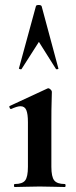

<svg xmlns="http://www.w3.org/2000/svg" viewBox="-20 -750 303 770"><path d="M39 0Q36 0 36 -6Q36 -12 39 -12Q70 -12 81 -26.5Q92 -41 92 -81V-260Q92 -293 85.5 -308.5Q79 -324 62 -324Q55 -324 45.5 -321Q36 -318 25 -313Q21 -312 18.5 -318Q16 -324 19 -325L170 -395Q172 -396 173 -396Q178 -396 183 -391Q188 -386 188 -382Q188 -370 187 -342Q186 -314 186 -262V-81Q186 -41 197.5 -26.5Q209 -12 240 -12Q243 -12 243 -6Q243 0 240 0Q220 0 194 -1Q168 -2 139 -2Q111 -2 85 -1Q59 0 39 0ZM214 -476Q216 -474 211 -472.5Q206 -471 204 -474L136 -582L67 -474Q66 -471 60.5 -472.5Q55 -474 56 -476L124 -725Q125 -730 135 -730Q145 -730 147 -725Z"/></svg>

Font: Cormorant
Style: Bold
Weight: 700
Designer: Christian Thalmann (Catharsis Fonts)
Foundry: Catharsis Fonts
Version: Version 4.000